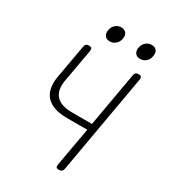

<svg xmlns="http://www.w3.org/2000/svg" viewBox="-223 -1049 1047 1173"><g transform="rotate(30 300.0 -462.5)"><path d="M412 -289H271Q168 -289 123 -337Q78 -385 94 -479L136 -715Q138 -728 145 -734Q152 -740 165 -740Q178 -740 183 -734Q188 -728 186 -715L144 -479Q132 -408 166 -371Q200 -334 279 -334H419L486 -715Q488 -728 495 -734Q502 -740 515 -740Q528 -740 533 -734Q538 -728 536 -715L413 -15Q411 -2 403.5 4Q396 10 383 10Q370 10 365.5 4Q361 -2 363 -15ZM475 -825Q451 -825 439.5 -840Q428 -855 432 -880Q437 -905 454 -920Q471 -935 495 -935Q518 -935 529.5 -920Q541 -905 536 -880Q532 -855 515 -840Q498 -825 475 -825ZM260 -825Q237 -825 225.5 -840Q214 -855 218 -880Q223 -905 240 -920Q257 -935 280 -935Q303 -935 315 -920Q327 -905 322 -880Q318 -855 300.5 -840Q283 -825 260 -825Z"/></g></svg>

Font: Maple Mono Thin
Style: Italic
Weight: 250
Italic angle: -10°
Monospace: yes
Designer: subframe7536
Version: Version 7.000